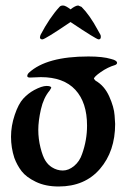

<svg xmlns="http://www.w3.org/2000/svg" viewBox="-20 -657 460 697"><path d="M346 -523Q346 -514 338 -514Q330 -514 236 -577Q143 -514 134 -514Q125 -514 125 -522L127 -530Q160 -593 196 -632Q200 -637 209 -637Q218 -637 236 -623Q254 -637 264 -637L276 -632Q306 -602 335 -548L345 -530Q346 -527 346 -523ZM128 -377Q102 -376 90.5 -375.5Q79 -375 79 -381Q79 -387 85 -393Q149 -452 301 -452Q353 -452 383 -443L393 -440Q405 -435 405 -429Q405 -424 398 -421Q371 -413 346 -395.5Q321 -378 321 -371L327 -364Q359 -346 376.5 -307Q394 -268 396 -238L398 -207Q398 -108 343 -44Q288 20 193 20Q145 20 110 3Q75 -14 58.5 -35.5Q42 -57 32 -84Q20 -121 20 -160.5Q20 -200 33.5 -240Q47 -280 64.5 -299Q82 -318 104 -330Q132 -345 149 -345Q166 -345 166 -338L160 -328Q138 -302 128.5 -260Q119 -218 119 -185.5Q119 -153 127 -121Q135 -89 145 -73.5Q155 -58 168 -50Q187 -38 208 -38Q229 -38 249 -54.5Q269 -71 278 -98Q296 -148 296 -201Q296 -285 253.5 -331Q211 -377 128 -377Z"/></svg>

Font: Aladin
Style: Regular
Weight: 400
Designer: Angel Koziupa and Alejandro Paul
Foundry: Angel Koziupa and Alejandro Paul
Version: Version 1.000